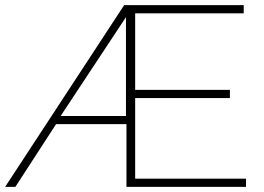

<svg xmlns="http://www.w3.org/2000/svg" viewBox="-48 -730 1030 750"><path d="M437 -710H904V-678H480V-379H850V-347H480V-32H913V0H446V-245H171L12 0H-28ZM444 -277V-663L189 -277Z"/></svg>

Font: Raleway-v4020 ExtraLight
Style: Regular
Weight: 275
Designer: Matt McInerney, Pablo Impallari, Rodrigo Fuenzalida
Foundry: Matt McInerney, Pablo Impallari, Rodrigo Fuenzalida
Version: Version 4.020;PS 004.020;hotconv 1.0.88;makeotf.lib2.5.64775